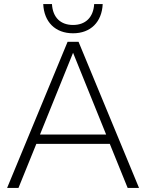

<svg xmlns="http://www.w3.org/2000/svg" viewBox="-20 -926 720 946"><path d="M609 0H665L367 -720H313L15 0H71L159 -217H521ZM177 -263 340 -666 503 -263ZM193 -906C197 -818 252 -762 340 -762C427 -762 482 -818 486 -906H444C440 -839 400 -803 340 -803C279 -803 240 -839 236 -906Z"/></svg>

Font: Aspekta 200
Style: Regular
Weight: 200
Designer: Ivo Dolenc
Version: Version 2.000